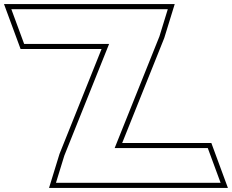

<svg xmlns="http://www.w3.org/2000/svg" viewBox="-365 -830 1136 940"><path d="M-152.8 -615H-246.8L-309.5 -785H-215.5H290.5H381.5H456.5L415.6 -652L196.3 -105H564.3H652.3L715 65H627H75H-16H-91L-50.1 -68L169.2 -615ZM-264.2 -590H132.2L-73.7 -76.3L-124.9 90H750.8L669.7 -130H233.2L439.1 -643.7L490.4 -810H-345.4Z"/></svg>

Font: Nordica Plus
Style: NordicaClassicBkExtOpOblOl
Weight: 900
Version: Version 1.01